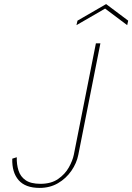

<svg xmlns="http://www.w3.org/2000/svg" viewBox="-20 -912 647 939"><path d="M449 -700H471L363 -155Q355 -114 329 -76.5Q303 -39 263.5 -16Q224 7 174 7Q104 7 71 -31Q38 -69 40 -136L62 -143Q61 -108 70.5 -78Q80 -48 105.5 -30.5Q131 -13 178 -13Q230 -13 264 -36.5Q298 -60 316.5 -93Q335 -126 341 -155ZM602 -789 494 -870 354 -789 359 -811 499 -892 607 -811Z"/></svg>

Font: Albert Sans Thin
Style: Italic
Weight: 250
Italic angle: -11.25°
Designer: Andreas Rasmussen
Foundry: a.Foundry
Version: Version 1.025